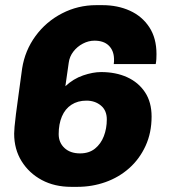

<svg xmlns="http://www.w3.org/2000/svg" viewBox="-20 -716 655 746"><path d="M257 10Q192 10 142.5 -16.5Q93 -43 64 -89.5Q35 -136 35 -197Q35 -205 36.5 -223.5Q38 -242 42 -273Q46 -304 52 -347.5Q58 -391 66 -450Q77 -520 118 -576Q159 -632 221 -664Q283 -696 354 -696H378Q437 -696 484.5 -674.5Q532 -653 560 -610.5Q588 -568 588 -506Q588 -496 587.5 -486.5Q587 -477 585 -467H422Q423 -472 423 -477.5Q423 -483 423 -488Q422 -520 402.5 -539Q383 -558 347 -558Q324 -558 302 -546.5Q280 -535 265 -515.5Q250 -496 247 -472L234 -381Q265 -410 303 -423Q341 -436 373 -436Q430 -436 474 -416Q518 -396 543.5 -357.5Q569 -319 569 -263Q569 -200 545.5 -149Q522 -98 482 -62.5Q442 -27 390 -8.5Q338 10 280 10ZM291 -120Q326 -120 349 -138.5Q372 -157 383.5 -187Q395 -217 395 -252Q395 -287 372 -306Q349 -325 316 -325Q282 -325 257.5 -309Q233 -293 220.5 -263.5Q208 -234 208 -195Q208 -162 230.5 -141Q253 -120 291 -120Z"/></svg>

Font: Chivo Medium ExtraBold
Style: Italic
Weight: 800
Italic angle: -8.05°
Version: Version 2.002